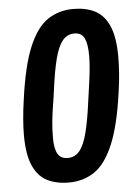

<svg xmlns="http://www.w3.org/2000/svg" viewBox="-52 -738 559 790"><g transform="rotate(-5 228.0 -343.0)"><path d="M201 12Q149 12 111.5 -7Q74 -26 53.5 -72Q33 -118 33 -199Q33 -259 45 -343Q64 -483 96.5 -560Q129 -637 175 -667.5Q221 -698 280 -698Q332 -698 369.5 -679Q407 -660 427.5 -613.5Q448 -567 448 -485Q448 -455 445.5 -419.5Q443 -384 437 -343Q418 -204 385 -126.5Q352 -49 306 -18.5Q260 12 201 12ZM205 -89Q235 -89 254 -112.5Q273 -136 285.5 -184.5Q298 -233 308 -308Q317 -368 321.5 -404.5Q326 -441 327.5 -462.5Q329 -484 329 -500Q329 -549 317.5 -573Q306 -597 276 -597Q246 -597 227 -573.5Q208 -550 195.5 -501.5Q183 -453 173 -378Q169 -346 163.5 -313Q158 -280 154.5 -246.5Q151 -213 151 -177Q151 -132 163.5 -110.5Q176 -89 205 -89Z"/></g></svg>

Font: Archivo Narrow
Style: Bold Italic
Weight: 700
Italic angle: -8°
Designer: Hector Gatti
Foundry: Omnibus-Type
Version: Version 3.002